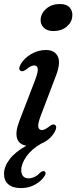

<svg xmlns="http://www.w3.org/2000/svg" viewBox="-26 -718 381 958"><path d="M241 -563Q208.5 -563 191.2 -581Q174 -599 177 -624Q180 -654 206.5 -676Q233 -698 273 -698Q306.5 -698 322.2 -679.8Q338 -661.5 334.5 -635Q331.5 -605 305.5 -584Q279.5 -563 241 -563ZM176.5 -138.5Q162 -99.5 165 -84.2Q168 -69 183.5 -69Q197.5 -69 221 -88Q237.5 -101 247.5 -95.5Q261.5 -86.5 247 -60Q225 -20.5 179.5 -1.5Q131 26.5 105.5 63Q80 99.5 80 131Q80 152 90.2 162Q100.5 172 116 172Q130 172 145.2 165.2Q160.5 158.5 172.5 145Q185 134 194 136Q199 137 201 143.2Q203 149.5 196.5 160Q183 183 151.2 201.8Q119.5 220.5 79 220.5Q37.5 220.5 15.8 201.8Q-6 183 -6 150.5Q-6 113.5 21.8 76.8Q49.5 40 105.5 9Q68.5 3 59 -28.5Q49.5 -60 71 -115.5L149.5 -319.5Q165 -360 162.2 -375.8Q159.5 -391.5 144 -391.5Q129 -391.5 105.5 -372Q88 -358.5 78 -364Q62.5 -372.5 78 -399Q96 -429 130.5 -448.8Q165 -468.5 203 -468.5Q247 -468.5 262.5 -436.2Q278 -404 252.5 -338.5Z"/></svg>

Font: Fraunces 9pt Soft
Style: Italic
Weight: 400
Italic angle: -16°
Version: Version 1.000;[0bf87f6ff]